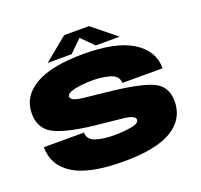

<svg xmlns="http://www.w3.org/2000/svg" viewBox="-140 -984 1198 1145"><g transform="rotate(-20 459.0 -411.0)"><path d="M457.5 3Q665 3 764.8 -58Q864.5 -119 864.5 -231.5Q864.5 -321 795.2 -358Q726 -395 531.5 -417Q429 -427.5 355.5 -436Q282 -444.5 282 -471.5Q282 -493 330.5 -504.2Q379 -515.5 447 -515.5Q506.5 -515.5 557.5 -500.5Q608.5 -485.5 608.5 -440H864Q864 -551 760.2 -616.5Q656.5 -682 450.5 -682Q244 -682 141.2 -621.2Q38.5 -560.5 38.5 -452.5Q38.5 -359.5 111 -319Q183.5 -278.5 365.5 -258Q473 -247.5 544.5 -239.5Q616 -231.5 616 -204.5Q616 -181.5 567.5 -172.5Q519 -163.5 455 -163.5Q391 -163.5 341.8 -178.8Q292.5 -194 292.5 -240H37.5Q37.5 -124 139.2 -60.5Q241 3 457.5 3ZM231 -704.5H383L460.5 -780L536 -704.5H688L537.5 -826.5H380Z"/></g></svg>

Font: Anybody Expanded Black
Style: Regular
Weight: 900
Width: 7
Designer: Tyler Finck
Foundry: Etcetera Type Company
Version: Version 1.113;gftools[0.9.25]